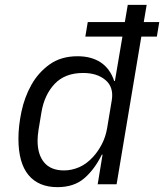

<svg xmlns="http://www.w3.org/2000/svg" viewBox="-20 -760 677 792"><path d="M403 -122H400Q370 -61 327.5 -24.5Q285 12 217 12Q139 12 97.5 -38Q56 -88 56 -188Q56 -240 68.5 -299.5Q81 -359 109.5 -410Q138 -461 185 -494.5Q232 -528 300 -528Q357 -528 395.5 -502.5Q434 -477 451 -426H454L485 -609H332L342 -669H495L507 -740H585L573 -669H637L627 -609H563L461 0H383ZM244 -57Q276 -57 307 -70.5Q338 -84 365 -114Q385 -136 400.5 -166Q416 -196 422 -232L441 -346Q450 -400 415.5 -429.5Q381 -459 323 -459Q248 -459 205.5 -414Q163 -369 151 -297L139 -225Q137 -211 136 -200.5Q135 -190 135 -180Q135 -122 162.5 -89.5Q190 -57 244 -57Z"/></svg>

Font: IBM Plex Mono
Style: Italic
Weight: 400
Italic angle: -9°
Monospace: yes
Designer: Mike Abbink, Paul van der Laan, Pieter van Rosmalen
Foundry: Bold Monday
Version: Version 2.3